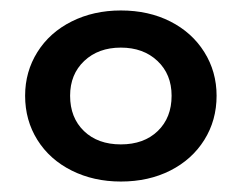

<svg xmlns="http://www.w3.org/2000/svg" viewBox="-20 -769 462 367"><path d="M28 -586Q28 -632 51.5 -669.5Q75 -707 117 -728Q159 -749 211 -749Q264 -749 305.5 -728Q347 -707 370.5 -669.5Q394 -632 394 -586Q394 -539 370.5 -501.5Q347 -464 305.5 -443Q264 -422 211 -422Q159 -422 117 -443Q75 -464 51.5 -501.5Q28 -539 28 -586ZM308 -586Q308 -627 281 -652.5Q254 -678 211 -678Q168 -678 141 -652.5Q114 -627 114 -586Q114 -544 140.5 -518.5Q167 -493 211 -493Q255 -493 281.5 -518.5Q308 -544 308 -586Z"/></svg>

Font: CMG Sans SemiBold
Style: Regular
Weight: 600
Designer: Julieta Ulanovsky
Foundry: Julieta Ulanovsky
Version: Version 7.200